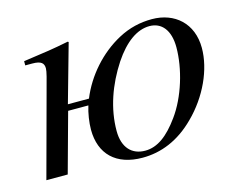

<svg xmlns="http://www.w3.org/2000/svg" viewBox="-72 -545 817 660"><g transform="rotate(-15 337.0 -215.0)"><path d="M571 -326C571 -250 543 -156 497 -93C458 -39 420 -10 376 -10C329 -10 298 -41 298 -101C298 -180 326 -259 372 -329C412 -389 456 -420 500 -420C543 -420 571 -387 571 -326ZM160 -233 218 -439 215 -441C160 -430 132 -426 53 -415V-400H78C110 -400 119 -390 119 -372C119 -360 112 -336 100 -292L21 0H97L155 -211H227C219 -186 214 -153 214 -128C214 -41 267 11 361 11C427 11 491 -14 549 -72C615 -137 655 -225 655 -301C655 -389 595 -441 514 -441C473 -441 433 -432 394 -411C323 -373 265 -307 235 -233Z"/></g></svg>

Font: XITS
Style: Italic
Weight: 400
Italic angle: -16.33°
Designer: MicroPress Inc., with final additions and corrections provided by Coen Hoffman, Elsevier (retired)
Version: Version 1.302